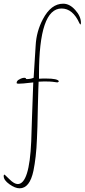

<svg xmlns="http://www.w3.org/2000/svg" viewBox="-105 -690 458 1039"><path d="M1 329Q-23 329 -54 307Q-85 285 -85 263Q-85 255 -80 255Q-80 255 -54 280Q-28 306 -9 306Q54 306 64 75Q65 31 68 -49Q71 -129 75 -244Q43 -240 23 -238.5Q3 -237 -4 -237Q-15 -237 -15 -241Q-15 -254 1 -261Q15 -269 27 -269Q34 -269 35 -265.5Q36 -262 39 -262Q60 -262 77 -269L88 -444Q92 -520 127 -586Q171 -670 237 -670Q272 -670 302 -636Q333 -602 333 -566Q333 -559 330 -557Q329 -558 328 -559.5Q327 -561 325 -564Q289 -644 228 -644Q106 -644 106 -286V-264Q117 -265 127 -265Q137 -265 145 -265Q207 -265 214 -250Q209 -245 206 -244Q193 -246 179 -247.5Q165 -249 148 -249Q139 -249 128 -249Q117 -249 104 -248Q103 -241 102.5 -208.5Q102 -176 100 -117Q99 -49 97.5 -4.5Q96 40 95 60Q93 113 88 156.5Q83 200 76 234Q56 329 1 329Z"/></svg>

Font: Shalimar
Style: Regular
Weight: 400
Designer: Robert E. Leuschke
Foundry: Robert E. Leuschke
Version: Version 1.010; ttfautohint (v1.8.3)